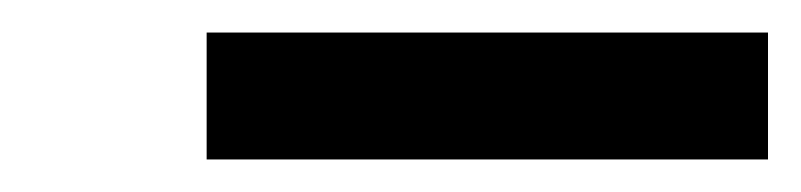

<svg xmlns="http://www.w3.org/2000/svg" viewBox="-20 -729 492 118"><path d="M107 -631V-709H452V-631Z"/></svg>

Font: Iosevka Aile
Style: Bold Italic
Weight: 700
Italic angle: -9°
Designer: Belleve Invis
Foundry: Belleve Invis
Version: Version 28.0.1; ttfautohint (v1.8.4)